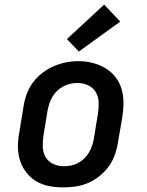

<svg xmlns="http://www.w3.org/2000/svg" viewBox="-20 -807 640 835"><path d="M254 8Q223 8 192.5 2Q162 -4 137 -19Q112 -34 94 -57.5Q76 -81 67 -109.5Q58 -138 58 -169.5Q58 -201 64 -232L82 -342Q86 -369 95.5 -396Q105 -423 122 -446.5Q139 -470 162.5 -488.5Q186 -507 212.5 -518.5Q239 -530 266 -535.5Q293 -541 321 -541Q353 -541 382.5 -533.5Q412 -526 437.5 -511Q463 -496 481.5 -472.5Q500 -449 508.5 -420.5Q517 -392 517 -360.5Q517 -329 512 -298L493 -188Q489 -161 479.5 -134Q470 -107 453 -83.5Q436 -60 413 -41.5Q390 -23 363.5 -11.5Q337 0 309 4Q281 8 254 8ZM256 -84Q272 -84 288 -87Q304 -90 318.5 -97.5Q333 -105 345.5 -117Q358 -129 366.5 -143Q375 -157 380 -172Q385 -187 388 -203L406 -313Q410 -338 409 -362.5Q408 -387 396.5 -406.5Q385 -426 363 -436Q341 -446 317 -446Q301 -446 285.5 -442.5Q270 -439 255.5 -431.5Q241 -424 229 -412.5Q217 -401 208.5 -387Q200 -373 195 -357.5Q190 -342 187 -327L169 -217Q165 -193 166 -168.5Q167 -144 178 -124.5Q189 -105 210.5 -94.5Q232 -84 256 -84Q256 -84 256 -84Q256 -84 256 -84ZM323 -583 271 -637 433 -787 503 -713Z"/></svg>

Font: Iosevka Curly Slab SmBdExObl
Style: Regular
Weight: 600
Width: 7
Italic angle: -9°
Monospace: yes
Designer: Belleve Invis
Foundry: Belleve Invis
Version: Version 11.1.0; ttfautohint (v1.8.3)